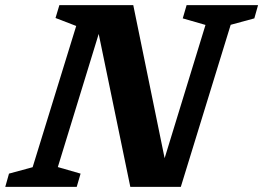

<svg xmlns="http://www.w3.org/2000/svg" viewBox="-46 -727 1024 747"><path d="M267.5 -51.5 252.5 0H-25.5L-11 -51.5L81 -76.5L250.5 -626L170 -657L185 -707H472.5L594.5 -111.5L753.5 -630L665 -655.5L680 -707H958L943.5 -655.5L851.5 -630.5L657.5 0H461L338 -595L179 -77Z"/></svg>

Font: Newsreader Caption SemiBold
Style: Italic
Weight: 600
Italic angle: -17°
Designer: Hugues Gentile
Foundry: Production Type
Version: Version 1.001